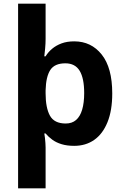

<svg xmlns="http://www.w3.org/2000/svg" viewBox="-20 -846 673 1040"><path d="M588 -340Q588 -247 562 -183.5Q536 -120 490 -88Q444 -56 382 -56Q343 -56 313.5 -65Q284 -74 263 -89.5Q242 -105 227 -123H220Q222 -113 223.5 -99Q225 -85 226 -71.5Q227 -58 227 -47V174H78V-826H227V-635Q227 -611 224.5 -583.5Q222 -556 220 -541H227Q241 -564 262.5 -582Q284 -600 313.5 -611Q343 -622 382 -622Q474 -622 531 -550.5Q588 -479 588 -340ZM436 -342Q436 -422 411.5 -462.5Q387 -503 334 -503Q276 -503 252.5 -467Q229 -431 227 -357V-341Q227 -262 250.5 -219.5Q274 -177 336 -177Q370 -177 392 -196Q414 -215 425 -252Q436 -289 436 -342Z"/></svg>

Font: Noto Sans Malayalam UI
Style: Regular
Weight: 400
Designer: Jelle Bosma - Monotype Design Team
Foundry: Monotype Imaging Inc.
Version: Version 2.104